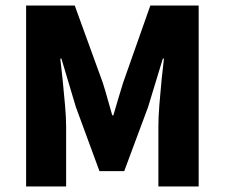

<svg xmlns="http://www.w3.org/2000/svg" viewBox="-20 -671 809 691"><path d="M74 0V-651H249L350 -373Q359 -345 367 -315.5Q375 -286 384 -256H388Q397 -286 405.5 -315.5Q414 -345 423 -373L521 -651H695V0H550V-215Q550 -248 553.5 -293Q557 -338 561.5 -383Q566 -428 570 -460H566L513 -286L427 -55H338L253 -286L201 -460H197Q201 -428 205.5 -383Q210 -338 214 -293Q218 -248 218 -215V0Z"/></svg>

Font: Source Sans 3 ExtraLight ExtraBold
Style: Regular
Weight: 800
Version: Version 3.052;hotconv 1.1.0;makeotfexe 2.6.0